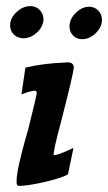

<svg xmlns="http://www.w3.org/2000/svg" viewBox="-20 -594 353 627"><path d="M248 -466Q230 -466 218.5 -478Q207 -490 207 -508Q207 -532 227.5 -552Q248 -572 271 -572Q289 -572 301 -559.5Q313 -547 313 -529Q313 -505 292.5 -485.5Q272 -466 248 -466ZM121 -521Q116 -500 97 -484.5Q78 -469 57 -469Q38 -469 25.5 -481Q13 -493 13 -511Q13 -535 34 -554.5Q55 -574 79 -574Q100 -574 112.5 -558Q125 -542 121 -521ZM221 -372Q217 -343 181 -203Q151 -91 156 -88Q163 -84 220 -111L202 -25Q184 -13 123 1Q64 14 39 13Q34 11 34 -2Q34 -28 50 -91Q53 -104 60.5 -131Q68 -158 72 -171Q100 -284 100 -290Q100 -298 93 -298Q88 -298 70 -293Q52 -286 50 -286L63 -373Q118 -387 196 -390Q207 -392 214.5 -387Q222 -382 221 -372Z"/></svg>

Font: GFS Neohellenic Rg
Style: Bold Italic
Weight: 700
Italic angle: -12°
Designer: Designed by Takis Katsoulidis and George D. Matthiopoulos.
Foundry: Designed by Takis Katsoulidis and George D. Matthiopoulos.
Version: Version 1.0